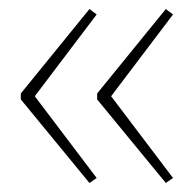

<svg xmlns="http://www.w3.org/2000/svg" viewBox="-20 -492 429 425"><path d="M26 -285 178 -472 194 -460 57 -279 194 -98 178 -87 26 -272ZM195 -285 347 -472 363 -460 226 -279 363 -98 347 -87 195 -272Z"/></svg>

Font: Noto Sans Thai Looped UI Condensed Thin
Style: Regular
Weight: 100
Width: 3
Designer: Cadson Demak Team
Foundry: Cadson Demak Co., Ltd.
Version: Version 1.000; ttfautohint (v1.8.4.7-5d5b)